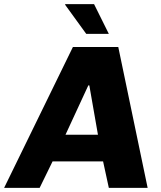

<svg xmlns="http://www.w3.org/2000/svg" viewBox="-65 -915 782 935"><path d="M654 0H465L437 -129H191L128 0H-45L290 -686H511ZM365 -499 254 -259H412L370 -499ZM465 -750H355L252 -892L253 -895H393Z"/></svg>

Font: Chivo ExtraBold Italic
Style: Regular
Weight: 800
Italic angle: -8.05°
Designer: Hector Gatti
Foundry: Omnibus-Type
Version: Version 1.007